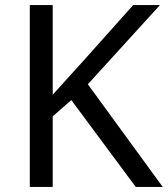

<svg xmlns="http://www.w3.org/2000/svg" viewBox="-20 -734 659 754"><path d="M619 0 325 -403 608 -714H503L310 -498C269 -452 227 -407 187 -362V-714H97V0H187V-277L260 -341L513 0Z"/></svg>

Font: Noto Sans Brahmi
Style: Regular
Weight: 400
Designer: Monotype Design Team
Foundry: Monotype Imaging Inc.
Version: Version 2.004